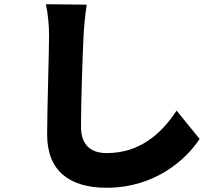

<svg xmlns="http://www.w3.org/2000/svg" viewBox="-20 -820 1040 908"><path d="M197 -800C207 -755 212 -701 212 -648C212 -573 203 -308 203 -183C203 -10 311 68 484 68C715 68 862 -68 924 -163L815 -297C743 -186 639 -96 485 -96C418 -96 363 -126 363 -221C363 -330 370 -544 375 -648C377 -691 383 -751 390 -798Z"/></svg>

Font: Noto Sans CJK KR Black
Style: Regular
Weight: 900
Designer: Ryoko NISHIZUKA (kana & ideographs); Paul D. Hunt (Latin, Greek & Cyrillic); Wenlong ZHANG (bopomofo); Sandoll Communica
Foundry: Adobe Systems Incorporated
Version: Version 1.004;PS 1.004;hotconv 1.0.82;makeotf.lib2.5.63406